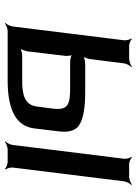

<svg xmlns="http://www.w3.org/2000/svg" viewBox="90 -624 546 765"><g transform="rotate(90 362.5 -242.0)"><path d="M648 -20 703 -464C704 -473 712 -488 718 -493L716 -495C710 -490 694 -484 685 -484H635C626 -484 612 -490 608 -495L606 -493C610 -488 614 -473 613 -464L558 -20C557 -11 550 4 544 9L546 11C551 6 567 0 576 0H626C635 0 649 6 654 11L656 9C652 4 647 -11 648 -20ZM302 0C420 0 483 -35 492 -105L504 -205C509 -246 500 -274 474 -288C449 -302 407 -309 348 -309H234C225 -309 207 -305 202 -300L204 -298C209 -303 215 -320 216 -329L233 -464C234 -473 242 -488 248 -493L246 -495C240 -490 224 -484 215 -484H163C154 -484 140 -490 136 -495L134 -493C138 -488 142 -473 141 -464L86 -20C85 -11 78 4 72 9L74 11C79 6 95 0 104 0H302ZM303 -58H202C193 -58 176 -54 170 -49L172 -47C177 -52 183 -69 185 -78L203 -229C204 -238 202 -255 198 -260L196 -258C200 -253 217 -249 226 -249H329C398 -249 421 -241 413 -178L405 -117C399 -65 353 -58 303 -58Z"/></g></svg>

Font: Gamestation Storm Oblique 
Style: Italic
Weight: 400
Designer: Jonas Hecksher
Foundry: Jonas Hecksher, Playtypeª, e-types AS
Version: Version 1.003